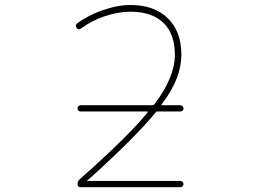

<svg xmlns="http://www.w3.org/2000/svg" viewBox="-20 -783 1040 780"><path d="M305.7 -22.5Q301.8 -22.5 298.3 -25.9Q294.9 -29.3 294.9 -34.2Q294.9 -45.9 302.7 -53.7Q501 -229.5 575.2 -321.3L579.1 -326.2Q582 -330.1 578.1 -330.1H307.6Q301.8 -330.1 298.3 -333.5Q294.9 -336.9 294.9 -342.3Q294.9 -347.7 298.3 -351.6Q301.8 -355.5 307.6 -355.5H599.6Q603.5 -355.5 606.4 -358.4Q690.4 -468.8 690.4 -560.5Q690.4 -645.5 643.6 -690.4Q596.7 -735.4 509.8 -735.4Q459 -735.4 401.4 -715.8Q351.6 -698.2 308.6 -667Q297.9 -659.2 291 -669.9Q288.1 -674.8 288.1 -678.7Q288.1 -683.6 293.9 -688.5Q339.8 -721.7 393.6 -740.2Q456.1 -762.7 509.8 -762.7Q606.4 -762.7 661.6 -709Q716.8 -655.3 716.8 -560.5Q716.8 -464.8 639.6 -363.3L636.7 -358.4Q633.8 -355.5 637.7 -355.5H711.9Q717.8 -355.5 721.7 -351.6Q725.6 -347.7 725.6 -342.3Q725.6 -336.9 721.7 -333.5Q717.8 -330.1 711.9 -330.1H619.1Q614.3 -330.1 612.3 -326.2Q527.3 -222.7 341.8 -55.7L335 -50.8Q334 -49.8 334.5 -48.8Q335 -47.9 335.9 -47.9H712.9Q717.8 -47.9 721.7 -43.9Q725.6 -40 725.6 -35.2Q725.6 -30.3 721.7 -26.4Q717.8 -22.5 712.9 -22.5Z"/></svg>

Font: Rounded-X Mgen+ 1mn thin
Style: Regular
Weight: 100
Designer: [Source Han Sans]
Ryoko NISHIZUKA  (kana & ideographs); Paul D. Hunt (Latin, Greek & Cyrillic); Wenlong ZHANG  (bopomofo
Version: Version 1.059.20150602